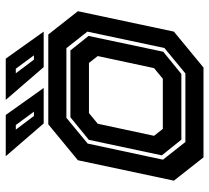

<svg xmlns="http://www.w3.org/2000/svg" viewBox="-50 -678 728 668"><g transform="rotate(-90 314.0 -344.0)"><path d="M100.5 0 19.5 -103 90.5 -437 215.5 -540H528L609 -437L538 -103L413 0ZM154 -63H392.5L481 -136L538 -404L480.5 -477H238L148.5 -403L92.5 -141ZM162 -77 107.5 -145 161.5 -399 240 -463H472.5L523 -400L468 -140L390.5 -77ZM199.5 -141.5H374L411 -172L453 -368L429 -398.5H254.5L217.5 -368L175.5 -172ZM538 -556H414.5L300.5 -688H444ZM455.5 -590 409 -653H393L440.5 -590ZM342 -556H218.5L104.5 -688H248ZM259.5 -590 213 -653H197L244.5 -590Z"/></g></svg>

Font: Tourney
Style: Bold Italic
Weight: 700
Italic angle: -12°
Version: Version 1.015